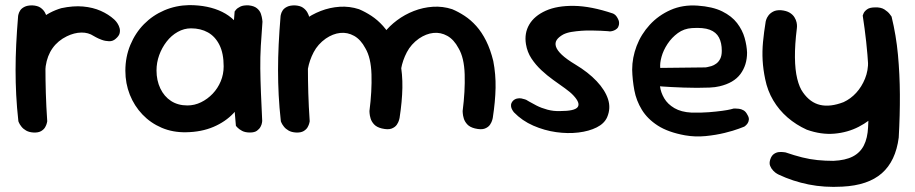

<svg xmlns="http://www.w3.org/2000/svg" viewBox="-20 -520 3585 752"><path d="M105 -100Q90 -98 81 -107Q72 -116 68 -128Q64 -140 63 -150Q62 -160 62 -160Q57 -180 55 -191.5Q53 -203 53.5 -212Q54 -221 54.5 -232.5Q55 -244 56 -265Q60 -324 80.5 -369Q101 -414 137 -444Q173 -474 220 -488Q267 -498 305.5 -494.5Q344 -491 374.5 -477.5Q405 -464 427 -444Q427 -444 431.5 -439.5Q436 -435 441 -427Q446 -419 448.5 -409.5Q451 -400 448.5 -389.5Q446 -379 433 -368Q422 -358 407 -358.5Q392 -359 378.5 -364Q365 -369 356 -374Q347 -379 347 -379Q326 -393 298.5 -392.5Q271 -392 242 -378Q207 -361 186 -331.5Q165 -302 159 -261Q157 -237 155.5 -221Q154 -205 153 -193Q152 -181 152.5 -168Q153 -155 154 -135Q154 -135 150.5 -127Q147 -119 136.5 -111Q126 -103 105 -100ZM111 -1Q94 -2 82.5 -8.5Q71 -15 64 -24Q57 -33 54.5 -39Q52 -45 52 -45Q46 -99 43.5 -148Q41 -197 41 -245.5Q41 -294 43.5 -346Q46 -398 51 -458Q51 -458 52.5 -464.5Q54 -471 59 -479Q64 -487 75.5 -493Q87 -499 106 -499Q127 -498 138.5 -490Q150 -482 156 -471Q162 -460 163.5 -452Q165 -444 165 -444Q162 -395 160 -348.5Q158 -302 158 -254.5Q158 -207 159.5 -155.5Q161 -104 165 -45Q165 -45 163.5 -38Q162 -31 157 -22Q152 -13 141 -6.5Q130 0 111 -1Z M709 -2Q657 -1 613.5 -19.5Q570 -38 538 -71.5Q506 -105 488.5 -149Q471 -193 471 -243Q471 -297 490.5 -344Q510 -391 544 -425.5Q578 -460 623.5 -479.5Q669 -499 721 -500Q796 -500 850 -473.5Q904 -447 932.5 -391.5Q961 -336 961 -250Q961 -200 944 -155.5Q927 -111 895 -77Q863 -43 816 -23Q769 -3 709 -2ZM714 -107Q742 -107 767.5 -119.5Q793 -132 813 -153Q833 -174 844.5 -201.5Q856 -229 856 -260Q856 -311 839.5 -344Q823 -377 794.5 -393Q766 -409 728 -409Q701 -409 676 -395Q651 -381 632.5 -357Q614 -333 603.5 -304Q593 -275 593 -244Q593 -205 608 -173.5Q623 -142 650 -124.5Q677 -107 714 -107ZM959 -1Q940 -1 928 -7.5Q916 -14 910 -20.5Q904 -27 904 -27Q897 -100 893 -172Q889 -244 890.5 -319Q892 -394 899 -475Q899 -475 904 -481.5Q909 -488 921 -494Q933 -500 954 -499Q975 -497 986.5 -487.5Q998 -478 1002 -465.5Q1006 -453 1007 -444Q1008 -435 1008 -435Q1004 -384 1001.5 -340Q999 -296 999.5 -251.5Q1000 -207 1002 -157Q1004 -107 1007 -46Q1007 -46 1006 -39Q1005 -32 1000.5 -23.5Q996 -15 986.5 -8Q977 -1 959 -1Z M1475 -17Q1455 -22 1445 -33Q1435 -44 1431.5 -56Q1428 -68 1427.5 -76.5Q1427 -85 1427 -85Q1437 -163 1435 -228.5Q1433 -294 1411 -331Q1393 -365 1367 -379.5Q1341 -394 1312.5 -391Q1284 -388 1256 -369Q1225 -347 1208.5 -315.5Q1192 -284 1186 -250.5Q1180 -217 1179 -186Q1179 -156 1179 -133.5Q1179 -111 1180 -94Q1181 -77 1181 -64Q1181 -64 1181 -59Q1181 -54 1178 -47Q1175 -40 1167 -34Q1159 -28 1143 -27Q1129 -26 1118 -33Q1107 -40 1100.5 -47.5Q1094 -55 1094 -55Q1084 -72 1083 -88Q1082 -104 1083 -125Q1084 -146 1080 -176Q1077 -213 1077.5 -243Q1078 -273 1082 -298Q1086 -323 1095 -346Q1104 -369 1120 -392Q1140 -418 1170 -440.5Q1200 -463 1236 -477Q1272 -491 1310.5 -493.5Q1349 -496 1386 -484Q1410 -474 1434.5 -458Q1459 -442 1480.5 -418Q1502 -394 1519 -360Q1536 -326 1547 -281Q1557 -229 1556 -176Q1555 -123 1545 -58Q1545 -58 1543 -50Q1541 -42 1534.5 -32Q1528 -22 1514 -16.5Q1500 -11 1475 -17ZM1139 -1Q1122 -2 1110.5 -8.5Q1099 -15 1092 -24Q1085 -33 1082.5 -39Q1080 -45 1080 -45Q1074 -99 1071.5 -148Q1069 -197 1069 -245.5Q1069 -294 1071.5 -346Q1074 -398 1079 -458Q1079 -458 1080.5 -464.5Q1082 -471 1087 -479Q1092 -487 1103.5 -493Q1115 -499 1134 -499Q1155 -498 1166.5 -490Q1178 -482 1184 -471Q1190 -460 1191.5 -452Q1193 -444 1193 -444Q1190 -395 1188 -348.5Q1186 -302 1186 -254.5Q1186 -207 1187.5 -155.5Q1189 -104 1193 -45Q1193 -45 1191.5 -38Q1190 -31 1185 -22Q1180 -13 1169 -6.5Q1158 0 1139 -1ZM1840 -17Q1820 -22 1810 -33Q1800 -44 1796.5 -56Q1793 -68 1792.5 -76.5Q1792 -85 1792 -85Q1802 -163 1800 -228.5Q1798 -294 1776 -331Q1758 -365 1732 -379.5Q1706 -394 1677.5 -391Q1649 -388 1621 -369Q1590 -347 1573.5 -315.5Q1557 -284 1551 -250.5Q1545 -217 1544 -186Q1544 -156 1543.5 -137Q1543 -118 1542 -104.5Q1541 -91 1540 -76Q1540 -76 1539.5 -70Q1539 -64 1536.5 -56Q1534 -48 1526.5 -41.5Q1519 -35 1504 -34Q1489 -33 1478.5 -40Q1468 -47 1463 -54Q1458 -61 1458 -61Q1452 -74 1450.5 -90.5Q1449 -107 1449.5 -128.5Q1450 -150 1449 -177Q1446 -214 1445.5 -243.5Q1445 -273 1448 -298Q1451 -323 1460 -346Q1469 -369 1485 -392Q1505 -418 1535 -440.5Q1565 -463 1601 -477Q1637 -491 1675.5 -493.5Q1714 -496 1751 -484Q1775 -474 1799.5 -458Q1824 -442 1845.5 -418Q1867 -394 1884 -360Q1901 -326 1912 -281Q1922 -229 1921 -176Q1920 -123 1910 -58Q1910 -58 1908 -50Q1906 -42 1899.5 -32Q1893 -22 1879 -16.5Q1865 -11 1840 -17Z M2174 -85Q2231 -85 2242.5 -100.5Q2254 -116 2226 -146Q2214 -159 2193 -174Q2172 -189 2147.5 -206.5Q2123 -224 2100.5 -245Q2078 -266 2061.5 -291Q2045 -316 2040 -347Q2033 -390 2053 -424Q2073 -458 2117.5 -478Q2162 -498 2228.5 -497Q2295 -496 2381 -467Q2381 -467 2385.5 -464.5Q2390 -462 2394.5 -456Q2399 -450 2402.5 -441.5Q2406 -433 2404 -422Q2402 -413 2396.5 -408Q2391 -403 2384.5 -400.5Q2378 -398 2373.5 -397.5Q2369 -397 2369 -397Q2369 -397 2359.5 -398Q2350 -399 2334 -399.5Q2318 -400 2298 -400.5Q2278 -401 2257.5 -399.5Q2237 -398 2218.5 -395Q2200 -392 2186 -385Q2168 -375 2160.5 -363.5Q2153 -352 2157.5 -337.5Q2162 -323 2180.5 -305.5Q2199 -288 2234 -267Q2284 -237 2317 -202Q2350 -167 2361.5 -131.5Q2373 -96 2358 -61Q2347 -36 2317 -21Q2287 -6 2245.5 -1Q2204 4 2158 -2.5Q2112 -9 2068.5 -28Q2025 -47 1993 -80Q1993 -80 1990 -84Q1987 -88 1984 -94.5Q1981 -101 1981.5 -109Q1982 -117 1989 -125Q1996 -132 2005 -134Q2014 -136 2022 -134.5Q2030 -133 2035.5 -131Q2041 -129 2041 -129Q2041 -129 2052 -122.5Q2063 -116 2081.5 -106.5Q2100 -97 2124 -90.5Q2148 -84 2174 -85Z M2663 10Q2597 -2 2556.5 -28Q2516 -54 2494 -90Q2472 -126 2464.5 -166.5Q2457 -207 2456 -247Q2456 -294 2473.5 -340Q2491 -386 2525 -423Q2559 -460 2606.5 -481Q2654 -502 2712 -498Q2771 -494 2808.5 -475.5Q2846 -457 2867 -429.5Q2888 -402 2896.5 -371.5Q2905 -341 2906 -314Q2906 -265 2880 -230Q2854 -195 2798 -182Q2782 -178 2759 -177Q2736 -176 2709.5 -176Q2683 -176 2657.5 -177Q2632 -178 2611.5 -179Q2591 -180 2578 -181Q2565 -182 2565 -182Q2568 -158 2581.5 -135Q2595 -112 2621.5 -96.5Q2648 -81 2688 -79Q2726 -78 2756.5 -80.5Q2787 -83 2809 -86Q2831 -89 2842.5 -92Q2854 -95 2854 -95Q2854 -95 2859.5 -95Q2865 -95 2874 -94Q2883 -93 2892 -88Q2901 -83 2907 -71Q2914 -60 2913 -51Q2912 -42 2907.5 -36Q2903 -30 2899 -27Q2895 -24 2895 -24Q2895 -24 2874 -16Q2853 -8 2818.5 0.5Q2784 9 2743.5 13Q2703 17 2663 10ZM2566 -254 2743 -256Q2743 -256 2749.5 -257Q2756 -258 2766 -261Q2776 -264 2785.5 -271Q2795 -278 2801 -290Q2807 -302 2807 -321Q2807 -352 2796 -373Q2785 -394 2760 -403.5Q2735 -413 2690 -410Q2659 -408 2635 -390.5Q2611 -373 2594.5 -348Q2578 -323 2571 -297.5Q2564 -272 2566 -254Z M3279 211Q3209 215 3147 202.5Q3085 190 3030 164Q3030 164 3023.5 160.5Q3017 157 3009 149Q3001 141 2996.5 130Q2992 119 2997 104Q3002 89 3012 82.5Q3022 76 3032.5 75.5Q3043 75 3050 76Q3057 77 3057 77Q3092 89 3122 96.5Q3152 104 3182 107Q3212 110 3244 110Q3291 108 3320 93Q3349 78 3363.5 49.5Q3378 21 3380 -22Q3384 -90 3384 -147.5Q3384 -205 3381 -256Q3378 -307 3372.5 -357Q3367 -407 3359 -459Q3359 -459 3362 -467Q3365 -475 3375.5 -483Q3386 -491 3407 -491Q3430 -492 3444 -483Q3458 -474 3465 -464.5Q3472 -455 3472 -455Q3490 -381 3497 -305.5Q3504 -230 3504.5 -150Q3505 -70 3500 19Q3488 111 3434 158.5Q3380 206 3279 211ZM3140 -12Q3098 -31 3064.5 -60Q3031 -89 3008.5 -127Q2986 -165 2977 -210Q2969 -248 2967 -283.5Q2965 -319 2968.5 -356Q2972 -393 2979 -436Q2979 -436 2981 -443Q2983 -450 2989.5 -459Q2996 -468 3008 -474.5Q3020 -481 3039 -480Q3060 -478 3072.5 -470.5Q3085 -463 3091.5 -452.5Q3098 -442 3100 -432Q3102 -422 3101.5 -415.5Q3101 -409 3101 -409Q3093 -345 3093.5 -295.5Q3094 -246 3102.5 -211.5Q3111 -177 3125 -158Q3153 -118 3192.5 -109Q3232 -100 3284 -120Q3312 -133 3333.5 -156.5Q3355 -180 3368 -212Q3381 -244 3380 -281L3470 -325Q3484 -244 3469 -183Q3454 -122 3416 -78Q3387 -46 3343.5 -23.5Q3300 -1 3248 3.5Q3196 8 3140 -12Z"/></svg>

Font: Sour Gummy Medium
Style: Regular
Weight: 500
Designer: Stefie Justprince
Foundry: Eifetstype
Version: Version 1.000